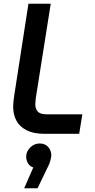

<svg xmlns="http://www.w3.org/2000/svg" viewBox="-20 -720 511 1033"><path d="M220 0Q161 0 123.5 -19Q86 -38 68.5 -70.5Q51 -103 51 -144Q51 -160 53 -178.5Q55 -197 57 -209L133 -700H253L173 -195Q172 -187 171 -177Q170 -167 170 -158Q170 -135 183 -120Q196 -105 231 -105H423L406 0ZM110 293 159 181Q139 174 130 157.5Q121 141 121 123Q121 104 131 88Q141 72 157.5 62Q174 52 193 52Q223 52 239.5 71Q256 90 256 115Q256 125 251 144Q246 163 236 181L182 293Z"/></svg>

Font: MuseoModerno Medium
Style: Italic
Weight: 500
Italic angle: -9°
Designer: Pablo Cosgaya, Héctor Gatti, Marcela Romero, and the Authors of The MuseoModerno Project.
Foundry: Omnibus-Type Team
Version: Version 1.003